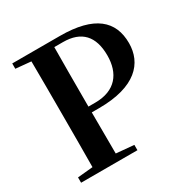

<svg xmlns="http://www.w3.org/2000/svg" viewBox="-167 -887 1008 1033"><g transform="rotate(-30 336.5 -370.5)"><path d="M45 -708 140 -699C141 -597 141 -496 141 -394V-346C141 -243 141 -141 140 -42L45 -33V0H395V-33L285 -43L284 -299H329C557 -299 644 -398 644 -522C644 -660 555 -741 341 -741H45ZM284 -335V-394C284 -498 284 -602 285 -704H339C453 -704 510 -642 510 -523C510 -412 453 -335 326 -335Z"/></g></svg>

Font: Noto Serif KR
Style: Bold
Weight: 700
Designer: Ryoko NISHIZUKA 西塚涼子 (kana & ideographs); Frank Grießhammer (Latin, Greek & Cyrillic); Wenlong ZHANG 张文龙 (bopomofo); San
Foundry: Adobe
Version: Version 2.001;hotconv 1.1.0;makeotfexe 2.6.0